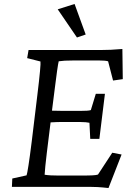

<svg xmlns="http://www.w3.org/2000/svg" viewBox="-20 -942 669 968"><path d="M527 6 593 -163 546 -172 474 -62C463 -58 441 -57 392 -57H272C246 -57 224 -58 205 -61C205 -73 211 -130 216 -171L235 -325C255 -326 273 -327 288 -327H381C405 -327 423 -325 431 -323L435 -242H481L509 -469H463L438 -387C430 -384 412 -383 387 -383H295C280 -383 262 -384 242 -384L257 -502C263 -553 273 -624 276 -633C296 -636 315 -637 345 -637H483C500 -637 515 -636 525 -633L550 -536L599 -543L597 -695C550 -691 523 -690 494 -690H124L117 -649L184 -632C186 -623 181 -566 168 -460L140 -229C127 -124 118 -69 114 -58L42 -42L40 0H431C457 0 482 1 527 6ZM271 -895 368 -753 412 -768 356 -922Z"/></svg>

Font: TPK Tissa Web
Style: Italic
Weight: 400
Italic angle: -7°
Designer: Jacques Le Bailly, Suppakit Chalermlarp | Katatrad Co.,Ltd.
Foundry: Jacques Le Bailly, Cadson Demak Co.,Ltd.
Version: Version 5.000;Glyphs 3.1.2 (3151)